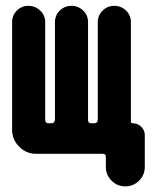

<svg xmlns="http://www.w3.org/2000/svg" viewBox="-20 -540 540 674"><path d="M445.3 -107.4Q462.9 -107.4 475.6 -95.2Q488.3 -83 488.3 -65.4V45.9Q488.3 74.2 468.3 94.2Q448.2 114.3 419.9 114.3Q391.6 114.3 371.6 94.2Q351.6 74.2 351.6 45.9V10.7Q351.6 0 340.8 0H107.4Q72.3 0 47.4 -24.9Q22.5 -49.8 22.5 -85V-461.9Q22.5 -486.3 39.1 -502.9Q55.7 -519.5 79.6 -519.5Q103.5 -519.5 121.1 -502.9Q138.7 -486.3 138.7 -461.9V-119.1Q138.7 -107.4 150.4 -107.4H161.1Q166 -107.4 169.4 -110.8Q172.9 -114.3 172.9 -119.1V-461.9Q172.9 -486.3 189.9 -502.9Q207 -519.5 231 -519.5Q254.9 -519.5 272 -502.9Q289.1 -486.3 289.1 -461.9V-119.1Q289.1 -107.4 299.8 -107.4H311.5Q322.3 -107.4 323.2 -119.1V-461.9Q323.2 -486.3 340.3 -502.9Q357.4 -519.5 381.3 -519.5Q405.3 -519.5 422.4 -502.9Q439.5 -486.3 439.5 -461.9V-113.3Q439.5 -107.4 445.3 -107.4Z"/></svg>

Font: Rounded-X Mgen+ 1m bold
Style: Bold
Weight: 700
Designer: [Source Han Sans]
Ryoko NISHIZUKA  (kana & ideographs); Paul D. Hunt (Latin, Greek & Cyrillic); Wenlong ZHANG  (bopomofo
Version: Version 1.059.20150602